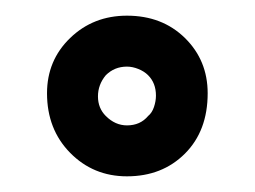

<svg xmlns="http://www.w3.org/2000/svg" viewBox="-20 -744 325 245"><path d="M40 -625Q40 -667 69.5 -695.5Q99 -724 142 -724Q187 -724 216 -695.5Q245 -667 245 -625Q245 -577 216 -548Q187 -519 142 -519Q99 -519 69.5 -549Q40 -579 40 -625ZM115 -648Q105 -636 105 -621Q105 -606 115 -596Q127 -584 142 -584Q159 -584 169 -596Q174 -600 176.5 -607.5Q179 -615 179 -622Q179 -630 176.5 -636.5Q174 -643 169 -648Q164 -653 156.5 -656Q149 -659 142 -659Q126 -659 115 -648Z"/></svg>

Font: Raleway Thin
Style: Bold
Weight: 700
Version: Version 4.026